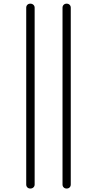

<svg xmlns="http://www.w3.org/2000/svg" viewBox="-20 -830 540 1069"><path d="M328.1 197.3V-787.1Q328.1 -796.9 334.5 -803.2Q340.8 -809.6 351.1 -809.6Q361.3 -809.6 367.7 -803.2Q374 -796.9 374 -787.1V197.3Q374 207 367.7 213.4Q361.3 219.7 351.1 219.7Q340.8 219.7 334.5 213.4Q328.1 207 328.1 197.3ZM126 197.3V-787.1Q126 -796.9 132.3 -803.2Q138.7 -809.6 148.9 -809.6Q159.2 -809.6 166 -803.2Q172.9 -796.9 172.9 -787.1V197.3Q172.9 207 166 213.4Q159.2 219.7 148.9 219.7Q138.7 219.7 132.3 213.4Q126 207 126 197.3Z"/></svg>

Font: Rounded-X Mgen+ 1mn light
Style: Regular
Weight: 200
Designer: [Source Han Sans]
Ryoko NISHIZUKA  (kana & ideographs); Paul D. Hunt (Latin, Greek & Cyrillic); Wenlong ZHANG  (bopomofo
Version: Version 1.059.20150602